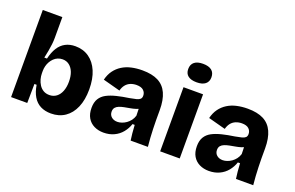

<svg xmlns="http://www.w3.org/2000/svg" viewBox="-93 -1111 2280 1485"><g transform="rotate(20 1047.0 -368.0)"><path d="M391 14Q341 14 304 -5Q267 -24 244 -62.5Q221 -101 212 -157H194L192 0H59V-250V-717H220V-545Q220 -521 217 -493.5Q214 -466 208.5 -436.5Q203 -407 196 -375H218Q231 -430 254 -466.5Q277 -503 312 -521.5Q347 -540 393 -540Q458 -540 506 -506.5Q554 -473 580.5 -411Q607 -349 607 -262Q607 -176 580.5 -114Q554 -52 505.5 -19Q457 14 391 14ZM331 -116Q364 -116 388.5 -134.5Q413 -153 426 -186.5Q439 -220 439 -264Q439 -309 426.5 -341.5Q414 -374 390.5 -392.5Q367 -411 335 -411Q314 -411 296 -403.5Q278 -396 264 -382.5Q250 -369 240 -351.5Q230 -334 225 -314Q220 -294 220 -274V-255Q220 -231 226.5 -207Q233 -183 246.5 -162Q260 -141 281 -128.5Q302 -116 331 -116Z M823 14Q780 14 745.5 -3Q711 -20 691.5 -53Q672 -86 672 -135Q672 -181 690 -210.5Q708 -240 741 -257.5Q774 -275 820.5 -286.5Q867 -298 923 -306Q956 -312 976 -317Q996 -322 1006 -331.5Q1016 -341 1016 -359Q1016 -385 997.5 -402.5Q979 -420 940 -420Q913 -420 890 -410.5Q867 -401 851.5 -381.5Q836 -362 829 -334L687 -372Q698 -417 721.5 -449Q745 -481 778.5 -502Q812 -523 854 -532.5Q896 -542 944 -542Q1024 -542 1074.5 -516Q1125 -490 1149.5 -436Q1174 -382 1174 -299V-216Q1174 -181 1175.5 -144.5Q1177 -108 1179 -72Q1181 -36 1185 0H1043Q1039 -25 1036 -57.5Q1033 -90 1031 -125H1013Q1000 -86 974 -54Q948 -22 909.5 -4Q871 14 823 14ZM896 -101Q913 -101 932 -107.5Q951 -114 968 -126Q985 -138 998.5 -155.5Q1012 -173 1019 -196L1017 -268L1039 -264Q1022 -252 999.5 -245Q977 -238 953.5 -234Q930 -230 907.5 -225.5Q885 -221 867 -214Q849 -207 838.5 -194.5Q828 -182 828 -161Q828 -134 847 -117.5Q866 -101 896 -101Z M1286 0V-528H1447V0ZM1367 -598Q1321 -598 1296.5 -617Q1272 -636 1272 -673Q1272 -711 1296.5 -730.5Q1321 -750 1367 -750Q1414 -750 1438.5 -730.5Q1463 -711 1463 -673Q1463 -637 1438.5 -617.5Q1414 -598 1367 -598Z M1690 14Q1647 14 1612.5 -3Q1578 -20 1558.5 -53Q1539 -86 1539 -135Q1539 -181 1557 -210.5Q1575 -240 1608 -257.5Q1641 -275 1687.5 -286.5Q1734 -298 1790 -306Q1823 -312 1843 -317Q1863 -322 1873 -331.5Q1883 -341 1883 -359Q1883 -385 1864.5 -402.5Q1846 -420 1807 -420Q1780 -420 1757 -410.5Q1734 -401 1718.5 -381.5Q1703 -362 1696 -334L1554 -372Q1565 -417 1588.5 -449Q1612 -481 1645.5 -502Q1679 -523 1721 -532.5Q1763 -542 1811 -542Q1891 -542 1941.5 -516Q1992 -490 2016.5 -436Q2041 -382 2041 -299V-216Q2041 -181 2042.5 -144.5Q2044 -108 2046 -72Q2048 -36 2052 0H1910Q1906 -25 1903 -57.5Q1900 -90 1898 -125H1880Q1867 -86 1841 -54Q1815 -22 1776.5 -4Q1738 14 1690 14ZM1763 -101Q1780 -101 1799 -107.5Q1818 -114 1835 -126Q1852 -138 1865.5 -155.5Q1879 -173 1886 -196L1884 -268L1906 -264Q1889 -252 1866.5 -245Q1844 -238 1820.5 -234Q1797 -230 1774.5 -225.5Q1752 -221 1734 -214Q1716 -207 1705.5 -194.5Q1695 -182 1695 -161Q1695 -134 1714 -117.5Q1733 -101 1763 -101Z"/></g></svg>

Font: Bricolage Grotesque 24pt ExtraBold
Style: Regular
Weight: 800
Designer: Mathieu Triay
Foundry: Atelier Triay
Version: Version 1.001;gftools[0.9.33.dev8+g029e19f]